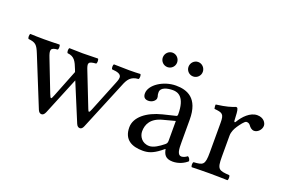

<svg xmlns="http://www.w3.org/2000/svg" viewBox="-87 -899 1749 1187"><g transform="rotate(20 788.0 -305.5)"><path d="M203 -398C209 -404 209 -425 203 -431C173 -430 138 -429 102 -429C64 -429 37 -430 11 -431C5 -425 5 -404 11 -398C58 -393 69 -383 90 -331L221 -8C227 6 235 12 245 12C254 12 262 6 269 -10L370 -256L473 -8C479 6 487 12 497 12C506 12 514 6 520 -9L651 -326C667 -367 684 -395 735 -398C741 -404 741 -425 735 -431C715 -430 693 -429 663 -429C633 -429 591 -430 561 -431C555 -425 555 -404 561 -398C636 -394 626 -365 612 -330L528 -122C518 -97 514 -97 506 -118L420 -337C401 -384 403 -394 456 -398C462 -404 462 -425 456 -431C426 -430 386 -429 356 -429C331 -429 298 -430 268 -431C262 -425 262 -404 268 -398C315 -394 327 -365 345 -320L351 -304L281 -127C268 -94 266 -93 253 -125L173 -331C154 -379 155 -395 203 -398Z M1040 -48C1046 -17 1057 10 1107 10C1145 10 1181 -7 1202 -27C1200 -39 1196 -48 1185 -54C1178 -48 1161 -38 1148 -38C1119 -38 1118 -77 1118 -123V-270C1118 -412 1040 -439 967 -439C885 -439 802 -385 802 -328C802 -304 814 -292 837 -292C866 -292 884 -313 884 -326C884 -333 883 -340 881 -344C880 -347 879 -353 879 -364C879 -395 921 -406 959 -406C993 -406 1040 -389 1040 -276C1040 -269 1037 -265 1034 -264L948 -243C852 -219 783 -166 783 -98C783 -16 839 10 909 10C944 10 974 2 1018 -32L1038 -48ZM1040 -233V-101C1040 -88 1034 -81 1026 -75C1000 -54 966 -31 938 -31C888 -31 866 -71 866 -102C866 -147 887 -193 961 -212ZM830 -575C830 -549 851 -528 877 -528C903 -528 924 -549 924 -575C924 -601 903 -623 877 -623C851 -623 830 -601 830 -575ZM999 -575C999 -549 1020 -528 1046 -528C1072 -528 1093 -549 1093 -575C1093 -601 1072 -623 1046 -623C1020 -623 999 -601 999 -575Z M1380 -358C1378 -398 1377 -424 1372 -434C1370 -439 1368 -442 1360 -442C1332 -431 1306 -422 1237 -413C1235 -407 1237 -391 1239 -385C1293 -380 1304 -375 1304 -317V-122C1304 -39 1292 -35 1230 -31C1224 -25 1224 -4 1230 2C1265 1 1304 0 1344 0C1384 0 1430 1 1465 2C1471 -4 1471 -25 1465 -31C1395 -36 1383 -39 1383 -122V-261C1383 -287 1395 -310 1407 -328C1418 -344 1441 -377 1453 -377C1462 -377 1471 -375 1479 -364C1486 -354 1498 -341 1515 -341C1539 -341 1562 -366 1562 -391C1562 -410 1544 -439 1502 -439C1455 -439 1414 -395 1391 -356C1385 -345 1380 -353 1380 -358Z"/></g></svg>

Font: Libertinus Serif
Style: Regular
Weight: 400
Designer: Philipp H. Poll, Khaled Hosny
Foundry: Caleb Maclennan
Version: Version 7.050;RELEASE